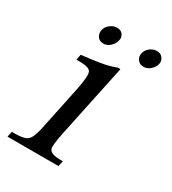

<svg xmlns="http://www.w3.org/2000/svg" viewBox="-152 -617 623 695"><g transform="rotate(30 159.5 -270.0)"><path d="M134 -540Q149 -540 156.5 -531Q164 -522 164 -512Q164 -509 163 -505Q160 -489 147 -477Q134 -465 119 -465Q103 -465 95.5 -475Q88 -485 88 -496Q88 -500 89 -504Q92 -519 105.5 -529.5Q119 -540 134 -540ZM301 -539Q316 -539 324 -529.5Q332 -520 332 -509Q332 -506 331 -502Q327 -487 314.5 -476Q302 -465 287 -465Q271 -465 263 -475Q255 -485 255 -496Q255 -499 256 -503Q259 -518 272 -528.5Q285 -539 301 -539ZM160 -136Q146 -73 146 -51Q146 -45 147 -42Q153 -23 194 -23H205L200 0H-13L-8 -23H7Q43 -23 56.5 -34Q70 -45 79 -84L115 -256Q127 -311 127 -335Q127 -345 125 -350Q120 -366 77 -366H64L68 -389Q112 -394 146 -399.5Q180 -405 208 -416H219Z"/></g></svg>

Font: New Athena Unicode
Style: Italic
Weight: 400
Designer: J. Rusten 1997; rev. by R. Hancock 2001, 2002, rev. by D. Mastronarde 2002-2019
Foundry: Society for Classical Studies (formerly American Philological Association)
Version: Version 5.008